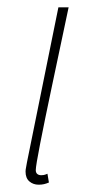

<svg xmlns="http://www.w3.org/2000/svg" viewBox="-20 -498 266 526"><path d="M86 8Q71 8 60.5 -1Q50 -10 50 -28Q50 -33 51.5 -40Q53 -47 54 -54L140 -478H168Q143 -360 122.5 -263Q102 -166 90 -104.5Q78 -43 78 -32Q78 -25 82 -21.5Q86 -18 93 -18Q96 -18 99.5 -18.5Q103 -19 110 -22L114 2Q107 5 100.5 6.5Q94 8 86 8Z"/></svg>

Font: Source Sans 3 VF
Style: Italic
Weight: 200
Italic angle: -11°
Designer: Paul D. Hunt
Foundry: Adobe Systems Incorporated
Version: Version 3.042;hotconv 1.0.118;makeotfexe 2.5.65603